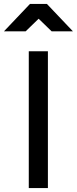

<svg xmlns="http://www.w3.org/2000/svg" viewBox="-66 -954 390 974"><path d="M80 0H177V-694H80ZM-46 -795H64L130 -859L196 -795H304L172 -934H86Z"/></svg>

Font: TitilliumText22L
Style: 600 wt
Weight: 600
Designer: Campivisivi
Foundry: Campivisivi
Version: 1.000